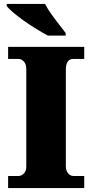

<svg xmlns="http://www.w3.org/2000/svg" viewBox="-20 -951 466 971"><path d="M21 0V-61H74Q88 -61 100.5 -73.5Q113 -86 113 -108V-600Q113 -627 100.5 -640Q88 -653 74 -653H21V-714H406V-653H351Q313 -653 313 -599V-110Q313 -88 324.5 -74.5Q336 -61 351 -61H406V0ZM222 -771Q196 -785 164 -804.5Q132 -824 101 -846Q70 -868 46.5 -888Q23 -908 14 -921V-931H208Q219 -909 238 -882Q257 -855 277.5 -829Q298 -803 312 -784V-771Z"/></svg>

Font: Noto Serif Sinhala Black
Style: Regular
Weight: 900
Designer: Jelle Bosma - Monotype Design Team
Foundry: Monotype Imaging Inc.
Version: Version 2.007; ttfautohint (v1.8.4.7-5d5b)